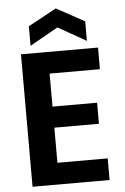

<svg xmlns="http://www.w3.org/2000/svg" viewBox="-61 -965 654 1008"><g transform="rotate(-5 266.0 -461.0)"><path d="M475 -584H210V-410H445V-299H210V-114H475V0H69V-698H475ZM420 -738 272 -822 123 -738V-841L272 -922L420 -841Z"/></g></svg>

Font: Parkinsans Light SemiBold
Style: Regular
Weight: 600
Version: Version 1.000